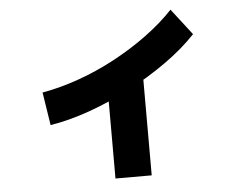

<svg xmlns="http://www.w3.org/2000/svg" viewBox="-49 -707 978 786"><g transform="rotate(-5 440.0 -313.5)"><path d="M127.8 -355.6Q197.8 -367.8 274.4 -394.4Q351.1 -421.1 426.1 -461.1Q501.1 -501.1 566.1 -548.9Q631.1 -596.7 678.9 -647.8L762.2 -540Q710 -484.4 636.7 -432.2Q563.3 -380 480.6 -336.7Q397.8 -293.3 312.2 -262.8Q226.7 -232.2 148.9 -220ZM394.4 21.1V-413.3H543.3V21.1Z"/></g></svg>

Font: Paperlogy 8 ExtraBold
Style: Regular
Weight: 800
Designer: redesigned by Lee Juim, glyphs from Gmarket Sans & Montserrat
Foundry: PT&
Version: Version 1.001